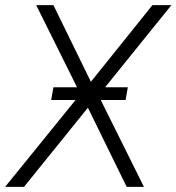

<svg xmlns="http://www.w3.org/2000/svg" viewBox="-42 -731 690 751"><path d="M449.2 -339.8H352.1L521 0H453.6L301.8 -309.6L51.8 0H-22L253.4 -339.8H158.2L167 -389.6H259.3L99.6 -710.9H167L313.5 -411.1L554.2 -710.9H628.4L369.1 -389.6H458Z"/></svg>

Font: RobotoInd Light
Style: Italic
Weight: 300
Italic angle: -12°
Designer: Google
Version: Version 2.001151; 2014